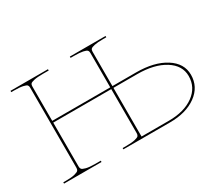

<svg xmlns="http://www.w3.org/2000/svg" viewBox="-100 -726 1055 932"><g transform="rotate(-30 427.5 -260.0)"><path d="M27.3 0V-7.3H42.5Q74.7 -7.3 92 -12Q109.4 -16.6 113.5 -22Q117.7 -27.3 117.7 -36.1V-486.3Q117.7 -495.1 113.5 -500Q109.4 -504.9 92 -508.8Q74.7 -512.7 42.5 -512.7H27.3V-520H237.3V-512.7H205.1Q172.9 -512.7 155.5 -508.8Q138.2 -504.9 134 -500Q129.9 -495.1 129.9 -486.3V-292.5H455.1V-486.3Q455.1 -495.1 450.4 -500.2Q445.8 -505.4 428.7 -509Q411.6 -512.7 379.9 -512.7H359.9V-520H560.1V-512.7H542.5Q510.7 -512.7 493.7 -509Q476.6 -505.4 471.9 -500.2Q467.3 -495.1 467.3 -486.3V-292.5H600.1Q701.2 -292.5 763.2 -253.2Q825.2 -213.9 825.2 -149.9Q825.2 -82.5 768.8 -41.3Q712.4 0 620.1 0H359.9V-7.3H379.9Q412.1 -7.3 429.4 -11.5Q446.8 -15.6 450.9 -21Q455.1 -26.4 455.1 -35.2V-282.7H129.9V-36.1Q129.9 -27.3 134 -22Q138.2 -16.6 155.5 -12Q172.9 -7.3 205.1 -7.3H237.3V0ZM467.3 -9.8H620.1Q707 -9.8 759.8 -48.3Q812.5 -86.9 812.5 -149.9Q812.5 -209.5 754.2 -246.1Q695.8 -282.7 600.1 -282.7H467.3Z"/></g></svg>

Font: Znikomit
Style: Regular
Weight: 100
Designer: gluk
Foundry: gluk
Version: Version 0.53